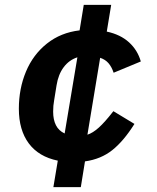

<svg xmlns="http://www.w3.org/2000/svg" viewBox="-20 -650 640 784"><path d="M216 6Q138 -10 97.5 -64.5Q57 -119 57 -206Q57 -288 86 -357.5Q115 -427 171.5 -472Q228 -517 305 -526L322 -630H434L416 -521Q472 -509 507 -477Q542 -445 555 -399L444 -353Q436 -377 423 -392Q410 -407 389 -414L337 -100Q359 -107 383.5 -129Q408 -151 443 -196L529 -144Q485 -74 438.5 -37Q392 0 327 9L310 114H198ZM244 -105 296 -416Q262 -405 240 -375.5Q218 -346 211 -302L201 -240Q197 -219 197 -194Q197 -161 208.5 -138.5Q220 -116 244 -105Z"/></svg>

Font: iA Writer Mono V
Style: Regular
Weight: 400
Italic angle: -9.5°
Designer: Mike Abbink, Paul van der Laan, Pieter van Rosmalen
Foundry: Bold Monday
Version: Version 2.000